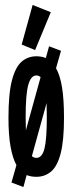

<svg xmlns="http://www.w3.org/2000/svg" viewBox="-20 -702 290 771"><path d="M74 49 26 31 46 -39Q31 -66 22.5 -112.5Q14 -159 14 -229Q14 -326 28 -379.5Q42 -433 67 -454.5Q92 -476 126 -476Q147 -476 164 -469L177 -516L225 -498L205 -428Q221 -400 229 -352Q237 -304 237 -229Q237 -137 223.5 -85.5Q210 -34 185 -13Q160 8 126 8Q104 8 87 1ZM83 -231Q83 -201 84 -179L143 -392Q136 -399 126 -399Q104 -399 93.5 -361Q83 -323 83 -231ZM126 -68Q149 -68 158.5 -105Q168 -142 168 -231Q168 -264 167 -288L108 -75Q116 -68 126 -68ZM121 -501 67 -523 111 -682 184 -653Z"/></svg>

Font: Inconsolata UltraCondensed Bold
Style: Regular
Weight: 700
Width: 1
Monospace: yes
Designer: Raph Levien, Cyreal, Brenton Simpson
Foundry: Raph Levien, Cyreal, Google
Version: Version 3.001; ttfautohint (v1.8.2.53-6de2)